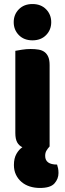

<svg xmlns="http://www.w3.org/2000/svg" viewBox="-20 -731 322 952"><path d="M48 -621Q48 -659 73.5 -685Q99 -711 141 -711Q183 -711 208.5 -685Q234 -659 234 -621Q234 -583 208.5 -557Q183 -531 141 -531Q99 -531 73.5 -557Q48 -583 48 -621ZM91 -1Q74 -9 65 -25.5Q56 -42 56 -72V-479Q67 -481 88.5 -484.5Q110 -488 132 -488Q154 -488 171.5 -485Q189 -482 201 -473Q213 -464 219.5 -448.5Q226 -433 226 -408V-5Q216 6 210 16.5Q204 27 204 42Q204 85 263 85Q266 94 268 104Q270 114 270 127Q270 156 250 178.5Q230 201 178 201Q151 201 127.5 193.5Q104 186 86.5 171Q69 156 59 135Q49 114 49 87Q49 54 61.5 32Q74 10 91 -1Z"/></svg>

Font: Baloo Paaji
Style: Regular
Weight: 400
Designer: Shuchita Grover and Ek Type
Foundry: Ek Type
Version: Version 1.443;PS 1.000;hotconv 16.6.51;makeotf.lib2.5.65220;